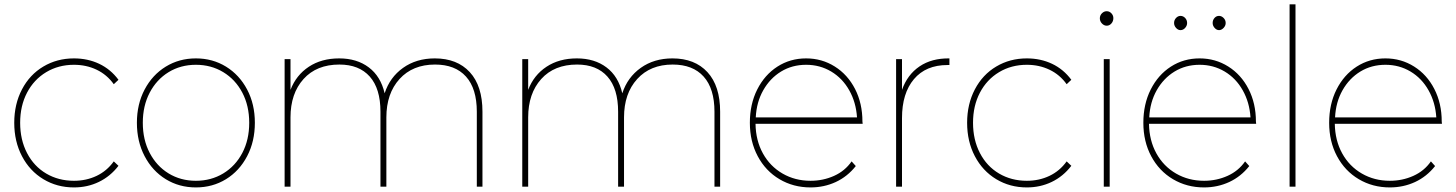

<svg xmlns="http://www.w3.org/2000/svg" viewBox="-20 -844 6582 868"><path d="M44.4 -288.9Q44.4 -373.3 79.4 -440Q114.4 -506.7 176.1 -543.3Q237.8 -580 314.4 -580Q376.7 -580 428.3 -555.6Q480 -531.1 515.6 -483.3L494.4 -463.3Q463.3 -506.7 416.7 -528.9Q370 -551.1 314.4 -551.1Q244.4 -551.1 188.9 -517.8Q133.3 -484.4 102.2 -425Q71.1 -365.6 71.1 -288.9Q71.1 -212.2 102.2 -152.2Q133.3 -92.2 188.9 -59.4Q244.4 -26.7 314.4 -26.7Q370 -26.7 416.7 -48.9Q463.3 -71.1 494.4 -114.4L515.6 -94.4Q478.9 -46.7 427.2 -21.7Q375.6 3.3 314.4 3.3Q237.8 3.3 176.1 -33.9Q114.4 -71.1 79.4 -137.8Q44.4 -204.4 44.4 -288.9Z M598.9 -288.9Q598.9 -373.3 633.9 -439.4Q668.9 -505.6 729.4 -542.8Q790 -580 865.6 -580Q941.1 -580 1001.7 -542.8Q1062.2 -505.6 1097.2 -439.4Q1132.2 -373.3 1132.2 -288.9Q1132.2 -204.4 1097.2 -137.8Q1062.2 -71.1 1001.7 -33.9Q941.1 3.3 865.6 3.3Q790 3.3 729.4 -33.9Q668.9 -71.1 633.9 -137.8Q598.9 -204.4 598.9 -288.9ZM1106.7 -288.9Q1106.7 -365.6 1075.6 -425Q1044.4 -484.4 989.4 -517.8Q934.4 -551.1 865.6 -551.1Q796.7 -551.1 742.2 -517.8Q687.8 -484.4 656.7 -425Q625.6 -365.6 625.6 -288.9Q625.6 -212.2 656.7 -152.8Q687.8 -93.3 742.2 -60Q796.7 -26.7 865.6 -26.7Q934.4 -26.7 989.4 -60Q1044.4 -93.3 1075.6 -152.8Q1106.7 -212.2 1106.7 -288.9Z M2161.1 -338.9V0H2135.6V-338.9Q2135.6 -443.3 2086.7 -497.8Q2037.8 -552.2 1946.7 -552.2Q1845.6 -552.2 1786.1 -486.7Q1726.7 -421.1 1726.7 -313.3V0H1700V-338.9Q1700 -443.3 1651.7 -497.8Q1603.3 -552.2 1514.4 -552.2Q1411.1 -552.2 1352.2 -486.7Q1293.3 -421.1 1293.3 -313.3V0H1266.7V-576.7H1293.3V-437.8Q1318.9 -504.4 1376.1 -542.2Q1433.3 -580 1513.3 -580Q1593.3 -580 1647.2 -539.4Q1701.1 -498.9 1718.9 -422.2Q1742.2 -494.4 1802.2 -537.2Q1862.2 -580 1945.6 -580Q2046.7 -580 2103.9 -517.8Q2161.1 -455.6 2161.1 -338.9Z M3235.6 -338.9V0H3210V-338.9Q3210 -443.3 3161.1 -497.8Q3112.2 -552.2 3021.1 -552.2Q2920 -552.2 2860.6 -486.7Q2801.1 -421.1 2801.1 -313.3V0H2774.4V-338.9Q2774.4 -443.3 2726.1 -497.8Q2677.8 -552.2 2588.9 -552.2Q2485.6 -552.2 2426.7 -486.7Q2367.8 -421.1 2367.8 -313.3V0H2341.1V-576.7H2367.8V-437.8Q2393.3 -504.4 2450.6 -542.2Q2507.8 -580 2587.8 -580Q2667.8 -580 2721.7 -539.4Q2775.6 -498.9 2793.3 -422.2Q2816.7 -494.4 2876.7 -537.2Q2936.7 -580 3020 -580Q3121.1 -580 3178.3 -517.8Q3235.6 -455.6 3235.6 -338.9Z M3880 -284.4H3395.6Q3396.7 -208.9 3428.9 -150.6Q3461.1 -92.2 3517.8 -59.4Q3574.4 -26.7 3644.4 -26.7Q3701.1 -26.7 3750.6 -48.9Q3800 -71.1 3830 -114.4L3848.9 -93.3Q3811.1 -45.6 3758.3 -21.1Q3705.6 3.3 3644.4 3.3Q3566.7 3.3 3503.9 -33.9Q3441.1 -71.1 3405.6 -137.8Q3370 -204.4 3370 -288.9Q3370 -373.3 3403.3 -439.4Q3436.7 -505.6 3494.4 -542.8Q3552.2 -580 3624.4 -580Q3695.6 -580 3753.9 -543.3Q3812.2 -506.7 3845.6 -441.7Q3878.9 -376.7 3878.9 -294.4ZM3396.7 -313.3H3854.4Q3850 -381.1 3819.4 -435.6Q3788.9 -490 3737.8 -520.6Q3686.7 -551.1 3624.4 -551.1Q3561.1 -551.1 3511.1 -520.6Q3461.1 -490 3430.6 -436.1Q3400 -382.2 3396.7 -313.3Z M4272.2 -580V-550H4263.3Q4165.6 -550 4111.7 -486.1Q4057.8 -422.2 4057.8 -310V0H4031.1V-576.7H4057.8V-437.8Q4082.2 -506.7 4137.2 -543.9Q4192.2 -581.1 4272.2 -580Z M4352.2 -288.9Q4352.2 -373.3 4387.2 -440Q4422.2 -506.7 4483.9 -543.3Q4545.6 -580 4622.2 -580Q4684.4 -580 4736.1 -555.6Q4787.8 -531.1 4823.3 -483.3L4802.2 -463.3Q4771.1 -506.7 4724.4 -528.9Q4677.8 -551.1 4622.2 -551.1Q4552.2 -551.1 4496.7 -517.8Q4441.1 -484.4 4410 -425Q4378.9 -365.6 4378.9 -288.9Q4378.9 -212.2 4410 -152.2Q4441.1 -92.2 4496.7 -59.4Q4552.2 -26.7 4622.2 -26.7Q4677.8 -26.7 4724.4 -48.9Q4771.1 -71.1 4802.2 -114.4L4823.3 -94.4Q4786.7 -46.7 4735 -21.7Q4683.3 3.3 4622.2 3.3Q4545.6 3.3 4483.9 -33.9Q4422.2 -71.1 4387.2 -137.8Q4352.2 -204.4 4352.2 -288.9Z M4952.2 -761.1Q4952.2 -774.4 4961.7 -783.9Q4971.1 -793.3 4983.3 -793.3Q4995.6 -793.3 5004.4 -783.9Q5013.3 -774.4 5013.3 -762.2Q5013.3 -747.8 5004.4 -737.8Q4995.6 -727.8 4983.3 -727.8Q4971.1 -727.8 4961.7 -737.8Q4952.2 -747.8 4952.2 -761.1ZM4996.7 -576.7V0H4970V-576.7Z M5287.8 -740Q5287.8 -753.3 5296.7 -762.8Q5305.6 -772.2 5316.7 -772.2Q5328.9 -772.2 5337.8 -762.8Q5346.7 -753.3 5346.7 -740Q5346.7 -727.8 5337.8 -717.8Q5328.9 -707.8 5316.7 -707.8Q5305.6 -707.8 5296.7 -717.8Q5287.8 -727.8 5287.8 -740ZM5462.2 -740Q5462.2 -753.3 5470.6 -762.8Q5478.9 -772.2 5491.1 -772.2Q5502.2 -772.2 5511.7 -762.8Q5521.1 -753.3 5521.1 -740Q5521.1 -727.8 5511.7 -717.8Q5502.2 -707.8 5491.1 -707.8Q5480 -707.8 5471.1 -717.8Q5462.2 -727.8 5462.2 -740ZM5658.9 -284.4H5174.4Q5175.6 -208.9 5207.8 -150.6Q5240 -92.2 5296.7 -59.4Q5353.3 -26.7 5423.3 -26.7Q5480 -26.7 5529.4 -48.9Q5578.9 -71.1 5608.9 -114.4L5627.8 -93.3Q5590 -45.6 5537.2 -21.1Q5484.4 3.3 5423.3 3.3Q5345.6 3.3 5282.8 -33.9Q5220 -71.1 5184.4 -137.8Q5148.9 -204.4 5148.9 -288.9Q5148.9 -373.3 5182.2 -439.4Q5215.6 -505.6 5273.3 -542.8Q5331.1 -580 5403.3 -580Q5474.4 -580 5532.8 -543.3Q5591.1 -506.7 5624.4 -441.7Q5657.8 -376.7 5657.8 -294.4ZM5175.6 -313.3H5633.3Q5628.9 -381.1 5598.3 -435.6Q5567.8 -490 5516.7 -520.6Q5465.6 -551.1 5403.3 -551.1Q5340 -551.1 5290 -520.6Q5240 -490 5209.4 -436.1Q5178.9 -382.2 5175.6 -313.3Z M5836.7 -824.4V0H5810V-824.4Z M6498.9 -284.4H6014.4Q6015.6 -208.9 6047.8 -150.6Q6080 -92.2 6136.7 -59.4Q6193.3 -26.7 6263.3 -26.7Q6320 -26.7 6369.4 -48.9Q6418.9 -71.1 6448.9 -114.4L6467.8 -93.3Q6430 -45.6 6377.2 -21.1Q6324.4 3.3 6263.3 3.3Q6185.6 3.3 6122.8 -33.9Q6060 -71.1 6024.4 -137.8Q5988.9 -204.4 5988.9 -288.9Q5988.9 -373.3 6022.2 -439.4Q6055.6 -505.6 6113.3 -542.8Q6171.1 -580 6243.3 -580Q6314.4 -580 6372.8 -543.3Q6431.1 -506.7 6464.4 -441.7Q6497.8 -376.7 6497.8 -294.4ZM6015.6 -313.3H6473.3Q6468.9 -381.1 6438.3 -435.6Q6407.8 -490 6356.7 -520.6Q6305.6 -551.1 6243.3 -551.1Q6180 -551.1 6130 -520.6Q6080 -490 6049.4 -436.1Q6018.9 -382.2 6015.6 -313.3Z"/></svg>

Font: Paperlogy 1 Thin
Style: Regular
Weight: 250
Designer: redesigned by Lee Juim, glyphs from Gmarket Sans & Montserrat
Foundry: PT&
Version: Version 1.001